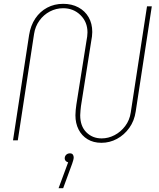

<svg xmlns="http://www.w3.org/2000/svg" viewBox="-20 -733 830 1003"><path d="M510 13Q468 13 437.5 -5.5Q407 -24 390.5 -56.5Q374 -89 374 -131Q374 -143 375.5 -158.5Q377 -174 379 -187L432 -521Q434 -530 435.5 -542.5Q437 -555 437 -564Q437 -618 400.5 -654Q364 -690 310 -690Q273 -690 240.5 -673Q208 -656 186 -625.5Q164 -595 158 -556L73 0H48L132 -550Q140 -600 164.5 -636.5Q189 -673 226.5 -693Q264 -713 310 -713Q355 -713 389.5 -694.5Q424 -676 443 -643Q462 -610 462 -566Q462 -556 460.5 -543Q459 -530 457 -521L403 -179Q402 -169 400.5 -155.5Q399 -142 399 -131Q399 -74 431 -42Q463 -10 511 -10Q546 -10 578.5 -27Q611 -44 634 -74.5Q657 -105 663 -145L748 -700H773L689 -151Q682 -102 655.5 -65Q629 -28 591 -7.5Q553 13 510 13ZM286 250 336 115Q328 113 323 107.5Q318 102 318 94Q318 86 322 80Q326 74 332 71Q338 68 345 68Q356 68 360.5 74.5Q365 81 365 89Q365 96 362.5 104.5Q360 113 357 122L310 250Z"/></svg>

Font: MuseoModerno Thin
Style: Italic
Weight: 100
Italic angle: -9°
Designer: Pablo Cosgaya, Héctor Gatti, Marcela Romero, and the Authors of The MuseoModerno Project.
Foundry: Omnibus-Type Team
Version: Version 1.003